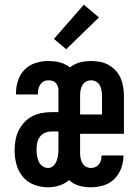

<svg xmlns="http://www.w3.org/2000/svg" viewBox="-20 -787 588 815"><path d="M184 8Q154 8 125.5 -2.5Q97 -13 77.5 -36Q58 -59 50 -88.5Q42 -118 42 -148Q42 -169 45.5 -190.5Q49 -212 58.5 -231.5Q68 -251 82.5 -267Q97 -283 116 -293Q135 -303 156 -307Q177 -311 199 -311H228V-405Q228 -414 225 -422Q222 -430 216 -436Q210 -442 201.5 -444Q193 -446 184 -446Q174 -446 165 -441Q156 -436 150.5 -427.5Q145 -419 143 -409Q141 -399 141 -389V-386H48V-393Q48 -420 57 -446.5Q66 -473 85 -492Q104 -511 130.5 -519.5Q157 -528 184 -528Q202 -528 219 -525.5Q236 -523 252 -516Q268 -509 281.5 -498Q295 -487 304 -472Q313 -457 316.5 -440Q320 -423 320 -405V-115H318Q314 -90 304 -66.5Q294 -43 276 -25.5Q258 -8 233.5 0Q209 8 184 8ZM184 -74Q197 -74 206.5 -83Q216 -92 220.5 -104.5Q225 -117 226.5 -129.5Q228 -142 228 -155V-229H199Q185 -229 171.5 -223.5Q158 -218 149.5 -206.5Q141 -195 138 -181Q135 -167 135 -153Q135 -140 137 -127Q139 -114 144 -102Q149 -90 160 -82Q171 -74 184 -74ZM366 8Q347 8 328 4.5Q309 1 292.5 -8.5Q276 -18 263 -32.5Q250 -47 242 -64Q234 -81 231 -100Q228 -119 228 -138V-382Q228 -401 231 -420Q234 -439 242 -456.5Q250 -474 263 -488Q276 -502 293 -511.5Q310 -521 329 -524.5Q348 -528 367 -528Q386 -528 405 -524.5Q424 -521 440.5 -511.5Q457 -502 470.5 -488Q484 -474 491.5 -456.5Q499 -439 502.5 -420Q506 -401 506 -382V-219H320V-138Q320 -127 322 -116Q324 -105 329.5 -95Q335 -85 345 -79.5Q355 -74 366 -74Q376 -74 385 -78Q394 -82 400 -89.5Q406 -97 408.5 -107Q411 -117 411 -127H504V-126Q504 -99 494.5 -73Q485 -47 465.5 -27.5Q446 -8 419.5 0Q393 8 366 8ZM320 -301H413V-382Q413 -393 411 -404Q409 -415 403.5 -425Q398 -435 388 -440.5Q378 -446 367 -446Q355 -446 345 -440.5Q335 -435 329.5 -425Q324 -415 322 -404Q320 -393 320 -382ZM261 -578 209 -622 336 -767 400 -713Z"/></svg>

Font: Iosevka Semi-Condensed Medium
Style: Regular
Weight: 500
Monospace: yes
Designer: Belleve Invis
Foundry: Belleve Invis
Version: Version 27.3.5